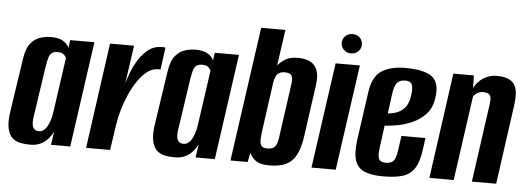

<svg xmlns="http://www.w3.org/2000/svg" viewBox="-45 -762 2461 897"><g transform="rotate(5 1185.0 -313.0)"><path d="M118.5 8Q97.2 8 75.4 4.1Q53.6 0.3 37.1 -13.6Q20.6 -27.5 13.5 -57.2Q6.3 -86.8 14 -138.7L51.5 -388.8Q59.1 -440.3 80 -464.1Q100.9 -487.9 126.6 -494.7Q152.3 -501.6 173.5 -501.6Q210.3 -501.6 230.9 -488.7Q251.5 -475.8 258.5 -457.7L263.5 -495H377.1L307.1 0H216.7L226.3 -61.6Q218.3 -46.8 205.3 -30.8Q192.4 -14.8 171.5 -3.4Q150.6 8 118.5 8ZM154 -58.4Q167.4 -58.4 177.1 -65.9Q186.8 -73.4 193.5 -85.4Q200.1 -97.5 204.6 -111Q209.2 -124.6 211.6 -136.5Q214 -148.5 215 -156.5L251.1 -410.4Q249.1 -413.3 245.5 -418.9Q242 -424.5 234 -429.3Q226.1 -434.1 210.6 -434.1Q192.5 -434.1 182.9 -426.6Q173.3 -419.1 169 -404Q164.8 -388.9 160.5 -364.7L123.9 -117.6Q121.6 -99.3 123.4 -87.5Q125.1 -75.6 129.9 -69.5Q134.7 -63.4 141.1 -60.9Q147.4 -58.4 154 -58.4Z M381.4 0 450.4 -495H563L537.5 -316.5Q543.8 -339.9 556 -371Q568.1 -402.1 587.1 -431.7Q606.1 -461.2 632.1 -480.6Q658 -500 691 -500Q695 -500 701 -500Q707 -500 710 -499L695.8 -394.1Q693.8 -395.1 689.3 -395.4Q684.8 -395.8 679.8 -395.1Q655.2 -393.7 632.5 -375.8Q609.9 -358 590.1 -329Q570.3 -300 554.3 -264.2Q538.3 -228.4 527.3 -190.3Q516.3 -152.3 511.3 -116.9L494 0Z M796.5 8Q775.2 8 753.4 4.1Q731.6 0.3 715.1 -13.6Q698.6 -27.5 691.5 -57.2Q684.3 -86.8 692 -138.7L729.5 -388.8Q737.1 -440.3 758 -464.1Q778.9 -487.9 804.6 -494.7Q830.3 -501.6 851.5 -501.6Q888.3 -501.6 908.9 -488.7Q929.5 -475.8 936.5 -457.7L941.5 -495H1055.1L985.1 0H894.7L904.3 -61.6Q896.3 -46.8 883.3 -30.8Q870.4 -14.8 849.5 -3.4Q828.6 8 796.5 8ZM832 -58.4Q845.4 -58.4 855.1 -65.9Q864.8 -73.4 871.5 -85.4Q878.1 -97.5 882.6 -111Q887.2 -124.6 889.6 -136.5Q892 -148.5 893 -156.5L929.1 -410.4Q927.1 -413.3 923.5 -418.9Q920 -424.5 912 -429.3Q904.1 -434.1 888.6 -434.1Q870.5 -434.1 860.9 -426.6Q851.3 -419.1 847 -404Q842.8 -388.9 838.5 -364.7L801.9 -117.6Q799.6 -99.3 801.4 -87.5Q803.1 -75.6 807.9 -69.5Q812.7 -63.4 819.1 -60.9Q825.4 -58.4 832 -58.4Z M1239.4 7Q1194.5 7 1174 -10.5Q1153.5 -28.1 1148.1 -44.3L1139.1 0H1058.4L1147.4 -630H1261.1L1237.1 -461.3Q1249 -476.5 1270.8 -490.8Q1292.5 -505 1330.8 -505Q1356.5 -505 1376.1 -498.6Q1395.7 -492.2 1408.4 -478.2Q1421.2 -464.1 1425.6 -441.4Q1430 -418.8 1425.7 -385.9L1392 -144.8Q1385.6 -98.3 1373.2 -68.6Q1360.7 -39 1342 -22.7Q1323.2 -6.5 1297.9 0.3Q1272.5 7 1239.4 7ZM1225 -71Q1246.4 -71 1256.3 -79.4Q1266.2 -87.9 1270.3 -102.1Q1274.4 -116.3 1276.3 -132.7L1310 -373.9Q1312.3 -386.7 1312.5 -397.3Q1312.6 -407.9 1309.8 -415.8Q1307 -423.8 1299.1 -428.1Q1291.2 -432.5 1276.4 -432.5Q1258.6 -432.5 1248.6 -426Q1238.5 -419.5 1233.5 -407.8Q1228.4 -396 1225.7 -379.6L1192.7 -141.9Q1191 -128.1 1190.3 -115.4Q1189.5 -102.7 1191.6 -92.5Q1193.7 -82.3 1201.6 -76.6Q1209.5 -71 1225 -71Z M1438.4 0 1508.4 -495H1622.1L1552.1 0ZM1576 -547.4Q1555.7 -547.4 1542.1 -560.7Q1528.4 -574 1528.4 -593.2Q1528.4 -612.5 1542.1 -625.3Q1555.7 -638.1 1576 -638.1Q1596.2 -638.1 1609.5 -625.3Q1622.9 -612.5 1622.9 -593.2Q1622.9 -574 1609.5 -560.7Q1596.2 -547.4 1576 -547.4Z M1774.7 11.7Q1724.2 11.7 1690.7 -0.8Q1657.2 -13.3 1644.2 -48.1Q1631.3 -83 1640.3 -149.6L1672.5 -376.8Q1683.2 -449.2 1725.2 -475.6Q1767.2 -502 1835 -502Q1924.7 -502 1961.5 -473.4Q1998.3 -444.8 1985.7 -369Q1978.5 -325 1952 -297.2Q1925.6 -269.3 1890.4 -253.8Q1855.1 -238.3 1820.3 -232.1Q1785.5 -226 1761.8 -225L1747.5 -118Q1742.6 -81.5 1749.9 -67Q1757.2 -52.6 1782.5 -52.6Q1806.7 -52.6 1818 -65.3Q1829.2 -78.1 1834.5 -114.5L1844.2 -183.9H1956.9L1949.9 -131.9Q1942.2 -72.7 1922.6 -41.7Q1903 -10.6 1867.3 0.6Q1831.6 11.7 1774.7 11.7ZM1771.6 -283.1Q1782.6 -284.1 1797.7 -287.2Q1812.8 -290.3 1827.9 -299Q1843 -307.7 1855.1 -324.4Q1867.2 -341.1 1871.8 -369Q1877.6 -398.4 1873.5 -420.7Q1869.4 -443.1 1840.1 -443.1Q1814.5 -443.1 1801.4 -428.3Q1788.4 -413.5 1782.5 -366Z M1991.4 0 2060.4 -495H2156.8L2158.2 -435.1Q2173.2 -466.7 2201.6 -484.5Q2230.1 -502.3 2261.8 -502.3Q2297.6 -502.3 2318.8 -492.9Q2339.9 -483.4 2349.1 -466.1Q2358.3 -448.8 2359.5 -424.8Q2360.7 -400.8 2356.3 -371.3L2304.6 0H2190.6L2241.6 -364.4Q2243.3 -375.8 2243.7 -386.1Q2244.2 -396.3 2241.5 -404.1Q2238.7 -411.9 2230.7 -416.6Q2222.8 -421.3 2207.3 -421.3Q2194.8 -421.3 2185.4 -417Q2176 -412.7 2170.2 -406.9Q2164.3 -401.2 2161 -395.7L2105.4 0Z"/></g></svg>

Font: Alumni Sans Thin
Style: Italic
Weight: 100
Italic angle: -8°
Designer: Robert E. Leuschke
Foundry: Robert E. Leuschke
Version: Version 1.016